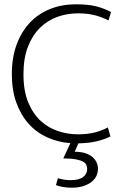

<svg xmlns="http://www.w3.org/2000/svg" viewBox="-20 -658 569 892"><path d="M341 -34Q389 -34 422 -43Q455 -52 481 -66L493 -24Q464 -10 429 -1.5Q394 7 344 8L327 47Q355 47 375.5 53.5Q396 60 409 71Q422 82 428.5 96Q435 110 435 125Q435 167 400.5 190.5Q366 214 314 214Q291 214 271.5 210.5Q252 207 240 202L249 170Q262 174 277.5 176.5Q293 179 307 179Q347 179 366 164.5Q385 150 385 127Q385 117 381 108Q377 99 365 92.5Q353 86 331 82Q309 78 274 78L307 7Q250 3 200 -19.5Q150 -42 113.5 -82.5Q77 -123 56 -181Q35 -239 35 -314Q35 -391 57.5 -451.5Q80 -512 119.5 -553.5Q159 -595 213.5 -616.5Q268 -638 332 -638Q390 -638 427 -628.5Q464 -619 496 -602L484 -563Q451 -580 417.5 -588Q384 -596 343 -596Q293 -596 247.5 -580Q202 -564 166.5 -529.5Q131 -495 110 -441.5Q89 -388 89 -313Q89 -235 111.5 -181.5Q134 -128 170 -95.5Q206 -63 251 -48.5Q296 -34 341 -34Z"/></svg>

Font: Mukta ExtraLight
Style: Regular
Weight: 275
Designer: Girish Dalvi and Yashodeep Gholap
Foundry: Ek Type
Version: Version 2.538;PS 1.002;hotconv 16.6.51;makeotf.lib2.5.65220;